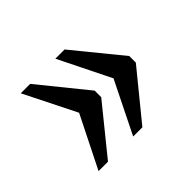

<svg xmlns="http://www.w3.org/2000/svg" viewBox="-93 -601 663 663"><g transform="rotate(-45 238.5 -270.0)"><path d="M230 -80H275L417 -254V-286L275 -460H230L324 -270ZM61 -80H107L248 -254V-286L107 -460H61L156 -270Z"/></g></svg>

Font: Noto Serif Thai SemiCondensed
Style: Regular
Weight: 400
Width: 4
Designer: Monotype Design Team
Foundry: Monotype Imaging Inc.
Version: Version 2.002